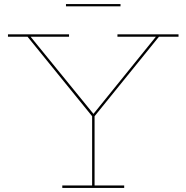

<svg xmlns="http://www.w3.org/2000/svg" viewBox="-20 -920 913 940"><path d="M854 -752V-740H758L443 -351V-12H588V0H285V-12H431V-351L115 -740H19V-752H318V-740H130L437 -363H438L743 -740H555V-752ZM570 -889H303V-900H570Z"/></svg>

Font: Hepta Slab Thin
Style: Regular
Weight: 250
Designer: Michael LaGattuta
Foundry: Michael LaGattuta
Version: Version 1.100; ttfautohint (v1.8) -l 8 -r 50 -G 200 -x 14 -D